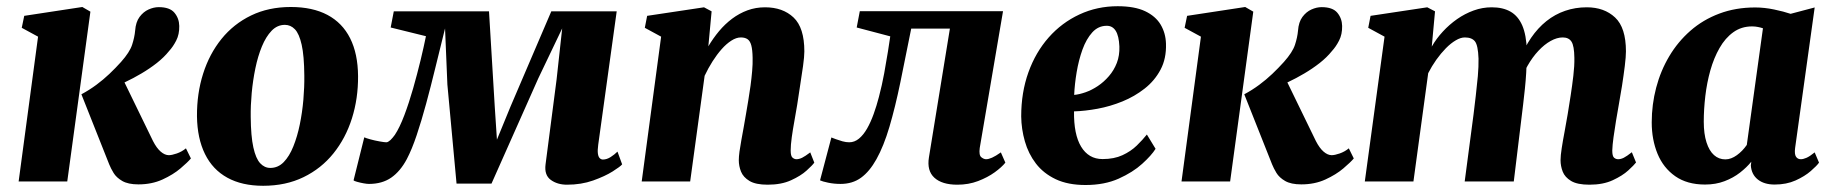

<svg xmlns="http://www.w3.org/2000/svg" viewBox="-20 -584 5890 618"><path d="M40 0 102.5 -466 50 -494.5 58 -533 245 -561.5 271 -546.5 196.5 0ZM425.5 9.5Q392.5 9.5 373.5 -1.5Q354.5 -12.5 345.5 -27.5Q336.5 -42.5 331.5 -55L242 -280.5Q268 -294.5 290.2 -311Q312.5 -327.5 332.2 -346.2Q352 -365 369.5 -384.5Q397.5 -416 405.2 -439.8Q413 -463.5 415 -485.5Q417 -513 429.2 -529.5Q441.5 -546 458.2 -553.5Q475 -561 491 -561Q526.5 -561 541.5 -543Q556.5 -525 557 -500.5Q557.5 -473.5 547.2 -453.5Q537 -433.5 524 -419.5Q508 -399.5 484.8 -381.2Q461.5 -363 435.2 -347.5Q409 -332 382.5 -319.5Q356 -307 332 -298L365.5 -350L472.5 -130Q484 -107.5 497.2 -96Q510.5 -84.5 523.5 -84.5Q533 -84.5 549 -90Q565 -95.5 578.5 -106.5L594.5 -74Q584.5 -62 561 -42Q537.5 -22 503 -6.2Q468.5 9.5 425.5 9.5Z M916 -561.5Q986 -561.5 1034 -536Q1082 -510.5 1107 -460.8Q1132 -411 1132.5 -339Q1133 -267 1112.8 -203Q1092.5 -139 1053.2 -90.2Q1014 -41.5 957 -13.8Q900 14 827 14Q759 14 711.8 -12Q664.5 -38 639.8 -88.2Q615 -138.5 614 -209.5Q613.5 -283 633.8 -346.8Q654 -410.5 693 -458.8Q732 -507 788.2 -534.2Q844.5 -561.5 916 -561.5ZM897 -504Q872.5 -504 854.2 -485Q836 -466 823 -434.5Q810 -403 802 -364.2Q794 -325.5 790.2 -284.8Q786.5 -244 787 -208Q787.5 -145.5 795.5 -109.5Q803.5 -73.5 817.5 -58.5Q831.5 -43.5 850 -43.5Q875 -43.5 893.2 -62.2Q911.5 -81 924.2 -112.8Q937 -144.5 945 -183.5Q953 -222.5 956.5 -263.2Q960 -304 959.5 -341Q959 -404.5 951 -440Q943 -475.5 929.2 -489.8Q915.5 -504 897 -504Z M1805 10.5Q1774 10.5 1752.8 -5Q1731.5 -20.5 1736 -55L1771.5 -328L1789.5 -492.5L1712.5 -331.5L1562 7H1449.5L1420 -312L1412.5 -492.5Q1396.5 -428.5 1381.5 -366.8Q1366.5 -305 1351.5 -249.8Q1336.5 -194.5 1321.2 -149Q1306 -103.5 1289.5 -72Q1268.5 -32.5 1239.2 -12.2Q1210 8 1167.5 8Q1161 8 1150 6Q1139 4 1129.2 1.2Q1119.5 -1.5 1118 -3.5L1152.5 -142Q1157.5 -139.5 1172 -135.5Q1186.5 -131.5 1202 -128.8Q1217.5 -126 1223.5 -126Q1226.5 -126 1229.8 -128Q1233 -130 1236.8 -133.2Q1240.5 -136.5 1244 -141Q1247.5 -145.5 1251 -150Q1266.5 -173.5 1281.5 -213.2Q1296.5 -253 1309.8 -299.5Q1323 -346 1333.8 -390.5Q1344.5 -435 1351 -467.5L1237.5 -495.5L1247.5 -547.5H1554L1572.5 -240.5L1579.5 -134.5L1623 -240.5L1754.5 -547.5H1965L1905.5 -118Q1903 -100 1904.5 -89.5Q1906 -79 1910.5 -74.8Q1915 -70.5 1920.5 -70.5Q1933 -70.5 1945.5 -78.5Q1958 -86.5 1967.5 -96L1982.5 -55Q1977 -48 1952 -32.2Q1927 -16.5 1889 -3Q1851 10.5 1805 10.5Z M2260 -435Q2275.5 -461 2294.5 -483.8Q2313.5 -506.5 2336.5 -523.8Q2359.5 -541 2386 -550.8Q2412.5 -560.5 2442.5 -560.5Q2499.5 -560.5 2534.2 -527.8Q2569 -495 2569 -418.5Q2569 -402 2564.8 -371.5Q2560.5 -341 2555.2 -307.5Q2550 -274 2546 -247Q2542 -222 2537 -194.8Q2532 -167.5 2528.5 -142.2Q2525 -117 2525 -99.5Q2525 -81.5 2531 -76.5Q2537 -71.5 2543.5 -71.5Q2552 -71.5 2561.8 -76.2Q2571.5 -81 2588 -93.5L2601 -60.5Q2595 -52 2576.2 -35Q2557.5 -18 2526.2 -3.8Q2495 10.5 2451 10.5Q2412.5 10.5 2392.5 -1.5Q2372.5 -13.5 2365.2 -31.5Q2358 -49.5 2358 -68.5Q2358 -79.5 2360.2 -96Q2362.5 -112.5 2366.2 -132.8Q2370 -153 2373.8 -174.5Q2377.5 -196 2381 -216Q2384.5 -237 2388.5 -260.5Q2392.5 -284 2395.8 -308.2Q2399 -332.5 2401 -355.5Q2403 -378.5 2402.5 -398Q2402 -424 2398.2 -438Q2394.5 -452 2386.2 -457.8Q2378 -463.5 2364.5 -463.5Q2350 -463.5 2334 -453.2Q2318 -443 2302.8 -425.8Q2287.5 -408.5 2273.5 -386.5Q2259.5 -364.5 2248 -340L2201.5 0H2045.5L2108 -466L2055.5 -494.5L2063 -533L2246 -560.5L2270.5 -547.5Z M3133.5 -107.5Q3130.5 -84.5 3138.5 -78Q3146.5 -71.5 3154 -71.5Q3162 -71.5 3173.2 -76.5Q3184.5 -81.5 3201.5 -93.5L3216 -60.5Q3204.5 -46 3181.8 -29.5Q3159 -13 3128.2 -1.2Q3097.5 10.5 3061.5 10.5Q3012 10.5 2987.5 -12Q2963 -34.5 2970 -77.5L3037.5 -492H2913Q2894.5 -398.5 2878 -318.8Q2861.5 -239 2843 -176.2Q2824.5 -113.5 2801 -71.5Q2779 -32 2751.5 -12Q2724 8 2685.5 8Q2664.5 8 2645.5 4Q2626.5 0 2619.5 -3.5L2656 -141.5Q2661 -139.5 2670.5 -136Q2680 -132.5 2691.5 -129.2Q2703 -126 2713.5 -126Q2730.5 -126 2744.8 -137.8Q2759 -149.5 2770.8 -170Q2782.5 -190.5 2792 -216.8Q2801.5 -243 2809 -272Q2819 -310 2826 -348Q2833 -386 2838 -417.8Q2843 -449.5 2845.5 -467L2737.5 -495.5L2747.5 -548H3208.5Z M3699.5 -105Q3686.5 -84 3656.5 -56.8Q3626.5 -29.5 3580.8 -9Q3535 11.5 3474 11.5Q3417.5 11.5 3378 -7.2Q3338.5 -26 3314.2 -57.8Q3290 -89.5 3278.8 -129Q3267.5 -168.5 3267 -209.5Q3267 -286.5 3290.2 -351.2Q3313.5 -416 3355.5 -463.5Q3397.5 -511 3454.5 -537.5Q3511.5 -564 3577.5 -564Q3632 -564 3665.8 -548Q3699.5 -532 3715.8 -504.8Q3732 -477.5 3733 -443.5Q3734.5 -395.5 3715.5 -359.8Q3696.5 -324 3664.2 -298.8Q3632 -273.5 3592.8 -257.5Q3553.5 -241.5 3512.8 -234Q3472 -226.5 3437 -225.5Q3436.5 -188.5 3442.2 -160Q3448 -131.5 3459.8 -112Q3471.5 -92.5 3488.8 -82.2Q3506 -72 3529 -72Q3566 -72 3593 -84.5Q3620 -97 3639 -115.5Q3658 -134 3671.5 -151ZM3542.5 -501Q3515 -501 3495.8 -479.8Q3476.5 -458.5 3464.2 -424.5Q3452 -390.5 3445.5 -351.8Q3439 -313 3437.5 -278.5Q3454 -280 3474 -287Q3494 -294 3513.5 -307Q3533 -320 3549.2 -338.8Q3565.5 -357.5 3574.8 -381.5Q3584 -405.5 3583 -434.5Q3581.5 -468.5 3571.2 -484.8Q3561 -501 3542.5 -501Z M3783 0 3845.5 -466 3793 -494.5 3801 -533 3988 -561.5 4014 -546.5 3939.5 0ZM4168.5 9.5Q4135.5 9.5 4116.5 -1.5Q4097.5 -12.5 4088.5 -27.5Q4079.5 -42.5 4074.5 -55L3985 -280.5Q4011 -294.5 4033.2 -311Q4055.5 -327.5 4075.2 -346.2Q4095 -365 4112.5 -384.5Q4140.5 -416 4148.2 -439.8Q4156 -463.5 4158 -485.5Q4160 -513 4172.2 -529.5Q4184.5 -546 4201.2 -553.5Q4218 -561 4234 -561Q4269.5 -561 4284.5 -543Q4299.5 -525 4300 -500.5Q4300.5 -473.5 4290.2 -453.5Q4280 -433.5 4267 -419.5Q4251 -399.5 4227.8 -381.2Q4204.5 -363 4178.2 -347.5Q4152 -332 4125.5 -319.5Q4099 -307 4075 -298L4108.5 -350L4215.5 -130Q4227 -107.5 4240.2 -96Q4253.5 -84.5 4266.5 -84.5Q4276 -84.5 4292 -90Q4308 -95.5 4321.5 -106.5L4337.5 -74Q4327.5 -62 4304 -42Q4280.5 -22 4246 -6.2Q4211.5 9.5 4168.5 9.5Z M4599 -547.5 4588.5 -434Q4603 -459.5 4624 -482.2Q4645 -505 4670 -522.5Q4695 -540 4723.2 -550.2Q4751.5 -560.5 4781.5 -560.5Q4817.5 -560.5 4842 -546.5Q4866.5 -532.5 4879.8 -502Q4893 -471.5 4894.5 -421.5Q4895 -413.5 4894.8 -403.8Q4894.5 -394 4893.5 -384Q4892.5 -374 4891.5 -363.5L4870.5 -388.5Q4886.5 -430.5 4908.2 -462.2Q4930 -494 4957.5 -516Q4985 -538 5017.8 -549.2Q5050.5 -560.5 5087.5 -560.5Q5143.5 -560.5 5178.5 -527.8Q5213.5 -495 5213.5 -418.5Q5213.5 -402 5209.8 -371.5Q5206 -341 5200.8 -307.5Q5195.5 -274 5190.5 -247Q5186 -222 5181.5 -194.8Q5177 -167.5 5173.5 -142.2Q5170 -117 5169.5 -99.5Q5169.5 -81.5 5175.2 -76.5Q5181 -71.5 5188.5 -71.5Q5197 -71.5 5206.5 -76.2Q5216 -81 5232.5 -94L5246 -61Q5239.5 -52.5 5221 -35.5Q5202.5 -18.5 5171.2 -4Q5140 10.5 5096 10.5Q5057 10.5 5037 -1.5Q5017 -13.5 5010 -31.5Q5003 -49.5 5003 -68.5Q5003 -83 5006.8 -107.2Q5010.5 -131.5 5016 -160.2Q5021.5 -189 5026 -216.5Q5030.5 -244 5035.5 -276.2Q5040.5 -308.5 5044.2 -340.2Q5048 -372 5047.5 -398Q5047 -436.5 5038.2 -450Q5029.5 -463.5 5010 -463.5Q4991.5 -463.5 4971.2 -452.2Q4951 -441 4931.8 -420.5Q4912.5 -400 4896.5 -371.8Q4880.5 -343.5 4871 -309L4894.5 -399Q4894 -376.5 4892.5 -350.5Q4891 -324.5 4888.2 -298Q4885.5 -271.5 4882.5 -247L4852.5 0H4694.5L4723 -216Q4726.5 -244.5 4730.2 -276.2Q4734 -308 4736.8 -339Q4739.5 -370 4739 -395.5Q4737.5 -438 4727.5 -450.8Q4717.5 -463.5 4695 -463.5Q4681.5 -463.5 4665.8 -454.2Q4650 -445 4634 -428.8Q4618 -412.5 4603.2 -391.8Q4588.5 -371 4577 -348.5L4529.5 0H4373L4436.5 -466L4384 -494.5L4391.5 -533L4574 -560.5Z M5758 -107.5Q5755.5 -88 5760.8 -79.8Q5766 -71.5 5776.5 -71.5Q5784 -71.5 5794.5 -76Q5805 -80.5 5821 -93.5L5835 -60.5Q5828 -50.5 5808.5 -33.5Q5789 -16.5 5759.5 -3.2Q5730 10 5692 10Q5658.5 10 5638 -6.2Q5617.5 -22.5 5615.5 -51.5L5617 -63.5Q5602.5 -45.5 5580.8 -28.5Q5559 -11.5 5530.8 -0.8Q5502.5 10 5468 10Q5410.5 10 5372.2 -16.8Q5334 -43.5 5315.2 -89Q5296.5 -134.5 5296.5 -190Q5296.5 -247.5 5310.8 -301.8Q5325 -356 5352.8 -402.8Q5380.5 -449.5 5421 -485Q5461.5 -520.5 5514 -540.2Q5566.5 -560 5629.5 -560Q5659 -560 5690.2 -553.5Q5721.5 -547 5743.5 -539.5L5821 -560ZM5654.5 -493Q5647 -495.5 5638.2 -497.2Q5629.5 -499 5619.5 -499Q5585 -499 5559 -480.2Q5533 -461.5 5514.8 -429.5Q5496.5 -397.5 5485.2 -357.5Q5474 -317.5 5469 -274.8Q5464 -232 5464 -192.5Q5464 -153 5472.8 -125.8Q5481.5 -98.5 5497 -84.8Q5512.5 -71 5533.5 -71Q5543 -71 5552.2 -74.5Q5561.5 -78 5570.5 -84.5Q5579.5 -91 5587.5 -99.2Q5595.5 -107.5 5602.5 -117.5Z"/></svg>

Font: Merriweather 36pt Black
Style: Italic
Weight: 900
Italic angle: -7.8°
Version: Version 2.101